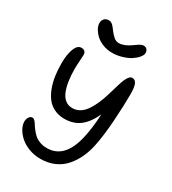

<svg xmlns="http://www.w3.org/2000/svg" viewBox="-225 -1064 1063 1188"><g transform="rotate(30 306.5 -469.5)"><path d="M311 -782.2Q275.9 -782.2 244.9 -794.7Q213.9 -807.1 194.3 -825.7Q174.8 -844.2 163.8 -864.7Q152.8 -885.3 152.8 -902.8Q152.8 -921.9 164.1 -934.3Q175.3 -946.8 194.8 -946.8Q200.2 -946.8 205.1 -945.8Q210 -944.8 214.4 -941.9Q218.8 -939 221.7 -937Q224.6 -935.1 229 -929.9Q233.4 -924.8 235.6 -922.4Q237.8 -919.9 242.7 -913.3Q247.6 -906.7 249 -904.8Q267.1 -880.9 283 -867.9Q298.8 -855 318.8 -855Q355.5 -855 401.9 -888.2Q403.3 -889.2 410.4 -894.3Q417.5 -899.4 419.7 -900.9Q421.9 -902.3 427.7 -906.2Q433.6 -910.2 436.5 -911.6Q439.5 -913.1 444.3 -915.3Q449.2 -917.5 453.1 -918.2Q457 -918.9 460.9 -918.9Q476.1 -918.9 484.6 -909.2Q493.2 -899.4 493.2 -884.8Q493.2 -870.1 478.8 -852.3Q464.4 -834.5 440.7 -818.8Q417 -803.2 382.3 -792.7Q347.7 -782.2 311 -782.2ZM255.9 7.8Q211.4 7.8 172.6 -7.1Q133.8 -22 108.6 -44.7Q83.5 -67.4 69.3 -93.3Q55.2 -119.1 55.2 -143.1Q55.2 -161.6 64.5 -175.3Q73.7 -189 87.9 -189Q96.2 -189 104.7 -180.2Q113.3 -171.4 121.1 -158.2Q128.9 -145 141.4 -129.4Q153.8 -113.8 168.2 -100.6Q182.6 -87.4 206.1 -78.6Q229.5 -69.8 257.8 -69.8Q383.8 -69.8 423.8 -244.1Q440.9 -315.9 445.8 -418.9Q413.1 -347.7 368.7 -314.2Q324.2 -280.8 259.8 -280.8Q219.7 -280.8 187.7 -296.4Q155.8 -312 134.8 -338.9Q113.8 -365.7 99.9 -403.3Q85.9 -440.9 80.1 -482.2Q74.2 -523.4 74.2 -570.8Q74.2 -633.3 89.8 -674.1Q105.5 -714.8 133.8 -714.8Q150.4 -714.8 158.7 -706.1Q167 -697.3 167 -683.1Q167 -674.3 164.6 -639.6Q162.1 -605 162.1 -581.1Q162.1 -533.2 168 -494.9Q173.8 -456.5 186 -426.3Q198.2 -396 219.5 -379.4Q240.7 -362.8 270 -362.8Q322.8 -362.8 360.1 -413.1Q397.5 -463.4 424.8 -557.1Q450.2 -646.5 461.4 -671.9Q479.5 -710.9 499 -710.9Q521.5 -710.9 530.8 -687.7Q540 -664.6 540 -618.2Q540 -539.1 532.5 -426.3Q524.9 -313.5 508.8 -236.8Q498 -185.1 478.3 -142.6Q458.5 -100.1 428.2 -65.4Q397.9 -30.8 354 -11.5Q310.1 7.8 255.9 7.8Z"/></g></svg>

Font: Shantell Sans Normal
Style: Regular
Weight: 400
Designer: Stephen Nixon, Anya Danilova, Shantell Martin
Foundry: Arrow Type
Version: Version 1.006;[559af2be0]